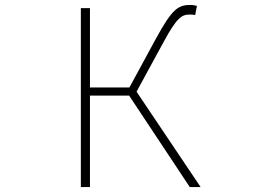

<svg xmlns="http://www.w3.org/2000/svg" viewBox="-20 -759 1040 779"><path d="M308 0H345V-371H504L750 0H794L534 -387L644 -589C698 -689 718 -700 750 -700C757 -700 763 -700 772 -698L779 -735C772 -737 763 -739 753 -739C702 -739 678 -722 612 -601L505 -404H345V-726H308Z"/></svg>

Font: Harano Aji Gothic TW ExtraLight
Style: Regular
Weight: 250
Foundry: Masamichi Hosoda
Version: HaranoAjiGothicTW-ExtraLight version 20230610;ttx 4.39.4